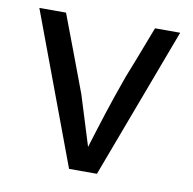

<svg xmlns="http://www.w3.org/2000/svg" viewBox="-63 -567 634 631"><g transform="rotate(10 254.0 -252.0)"><path d="M207 0H300L489 -504H405C371 -415 349 -358 338 -331C300 -225 283 -169 256 -82L204 -249C165 -353 143 -412 108 -504H19Z"/></g></svg>

Font: All Genders v4 Light
Style: Regular
Weight: 300
Designer: Rassam Alawdi
Foundry: Rassam Art
Version: Version 3.100;FEAKit 1.0